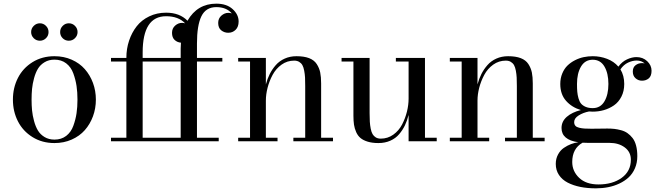

<svg xmlns="http://www.w3.org/2000/svg" viewBox="-20 -780 3647 1060"><path d="M359.9 -651.4Q379.9 -651.4 394 -637.2Q408.2 -623 408.2 -603Q408.2 -583.5 394 -569.3Q379.9 -555.2 359.9 -555.2Q339.8 -555.2 325.9 -569.1Q312 -583 312 -603Q312 -623 326.2 -637.2Q340.3 -651.4 359.9 -651.4ZM151.9 -603Q151.9 -623 166.3 -637.2Q180.7 -651.4 200.2 -651.4Q219.7 -651.4 233.9 -637.2Q248 -623 248 -603Q248 -583 233.9 -569.1Q219.7 -555.2 200.2 -555.2Q180.2 -555.2 166 -569.3Q151.9 -583.5 151.9 -603ZM280.8 -469.7Q332.5 -469.7 376 -450.4Q419.4 -431.2 448.2 -398.4Q477.1 -365.7 493.2 -322.3Q509.3 -278.8 509.3 -230Q509.3 -181.2 493.2 -137.7Q477.1 -94.2 448.2 -61.5Q419.4 -28.8 376 -9.5Q332.5 9.8 280.8 9.8Q212.4 9.8 159.4 -23.2Q106.4 -56.2 78.9 -110.4Q51.3 -164.6 51.3 -230Q51.3 -295.4 78.9 -349.6Q106.4 -403.8 159.4 -436.8Q212.4 -469.7 280.8 -469.7ZM280.8 -9.3Q318.8 -9.3 345.5 -29.8Q372.1 -50.3 384.8 -85.2Q397.5 -120.1 402.6 -154.8Q407.7 -189.5 407.7 -230Q407.7 -270.5 402.6 -305.2Q397.5 -339.8 384.8 -374.8Q372.1 -409.7 345.5 -430.2Q318.8 -450.7 280.8 -450.7Q249.5 -450.7 226.1 -436.5Q202.6 -422.4 189.5 -400.6Q176.3 -378.9 168 -348.1Q159.7 -317.4 157 -289.6Q154.3 -261.7 154.3 -230Q154.3 -198.2 157 -170.4Q159.7 -142.6 168 -111.8Q176.3 -81.1 189.5 -59.3Q202.6 -37.6 226.1 -23.4Q249.5 -9.3 280.8 -9.3Z M592.8 -19.5H677.7V-440.4H592.8V-460H677.7V-461.4Q677.7 -510.7 692.6 -555.4Q707.5 -600.1 734.6 -634.8Q761.7 -669.4 804 -689.7Q846.2 -710 897 -710Q971.7 -710 1015.1 -665.5Q1069.3 -759.8 1174.3 -759.8Q1231.4 -759.8 1264.4 -729.7Q1297.4 -699.7 1297.4 -661.1Q1297.4 -631.8 1280.8 -615.5Q1264.2 -599.1 1240.2 -599.1Q1218.3 -599.1 1201.4 -612.5Q1184.6 -626 1184.6 -653.3Q1184.6 -678.2 1202.1 -693.6Q1219.7 -709 1240.2 -709Q1250 -709 1259.8 -706.1Q1229.5 -740.7 1174.3 -740.7Q1116.7 -740.7 1092 -690.4Q1067.4 -640.1 1067.4 -540V-460H1207.5V-440.4H1067.4V-19.5H1187.5V0H592.8ZM767.6 -490.2V-460H977.5V-511.7Q977.5 -527.3 979 -544.4Q959 -545.9 944.3 -559.3Q929.7 -572.8 929.7 -598.6Q929.7 -623.5 947 -638.7Q964.4 -653.8 984.9 -653.8Q992.2 -653.8 1002 -651.4Q964.8 -690.4 897 -690.4Q767.6 -690.4 767.6 -490.2ZM767.6 -19.5H977.5V-440.4H767.6Z M1294.9 -19.5H1360.4V-440.4H1294.9V-460H1447.8V-314Q1456.1 -345.2 1469.2 -371.3Q1482.4 -397.5 1502.4 -420.4Q1522.5 -443.4 1551.8 -456.5Q1581.1 -469.7 1616.7 -469.7Q1658.7 -469.7 1686.5 -459Q1714.4 -448.2 1728.5 -426.5Q1742.7 -404.8 1747.8 -379.9Q1752.9 -355 1752.9 -319.3V-19.5H1818.4V0H1599.6V-19.5H1665V-304.7Q1665 -333 1664.1 -351.8Q1663.1 -370.6 1659.4 -389.9Q1655.8 -409.2 1649.4 -420.4Q1643.1 -431.6 1631.6 -438.5Q1620.1 -445.3 1604 -445.3Q1565.4 -445.3 1534.4 -423.1Q1503.4 -400.9 1485.1 -366.7Q1466.8 -332.5 1457.3 -295.7Q1447.8 -258.8 1447.8 -224.6V-19.5H1512.2V0H1294.9Z M2326.2 -19.5H2391.1V0H2235.8V-145.5Q2228 -114.3 2215.6 -88.1Q2203.1 -62 2183.6 -39.1Q2164.1 -16.1 2134.8 -3.2Q2105.5 9.8 2069.3 9.8Q2035.2 9.8 2010.3 2.2Q1985.4 -5.4 1970.2 -18.1Q1955.1 -30.8 1946.3 -50.8Q1937.5 -70.8 1934.3 -91.8Q1931.2 -112.8 1931.2 -141.1V-440.4H1865.7V-460H2020.5V-155.3Q2020.5 -127.4 2021.7 -108.2Q2022.9 -88.9 2026.6 -69.8Q2030.3 -50.8 2036.9 -39.6Q2043.5 -28.3 2054.7 -21.5Q2065.9 -14.6 2082 -14.6Q2120.6 -14.6 2151.4 -36.6Q2182.1 -58.6 2200 -93Q2217.8 -127.4 2226.8 -164.3Q2235.8 -201.2 2235.8 -235.4V-440.4H2165.5V-460H2326.2Z M2463.4 -19.5H2528.8V-440.4H2463.4V-460H2616.2V-314Q2624.5 -345.2 2637.7 -371.3Q2650.9 -397.5 2670.9 -420.4Q2690.9 -443.4 2720.2 -456.5Q2749.5 -469.7 2785.2 -469.7Q2827.1 -469.7 2855 -459Q2882.8 -448.2 2897 -426.5Q2911.1 -404.8 2916.3 -379.9Q2921.4 -355 2921.4 -319.3V-19.5H2986.8V0H2768.1V-19.5H2833.5V-304.7Q2833.5 -333 2832.5 -351.8Q2831.5 -370.6 2827.9 -389.9Q2824.2 -409.2 2817.9 -420.4Q2811.5 -431.6 2800 -438.5Q2788.6 -445.3 2772.5 -445.3Q2733.9 -445.3 2702.9 -423.1Q2671.9 -400.9 2653.6 -366.7Q2635.3 -332.5 2625.7 -295.7Q2616.2 -258.8 2616.2 -224.6V-19.5H2680.7V0H2463.4Z M3080.1 -73.2Q3080.1 -109.9 3109.4 -135.3Q3138.7 -160.6 3187 -172.4Q3136.7 -187.5 3105 -223.4Q3073.2 -259.3 3073.2 -316.4Q3073.2 -348.1 3084.2 -374.5Q3095.2 -400.9 3113 -418.2Q3130.9 -435.5 3154.5 -447.5Q3178.2 -459.5 3202.6 -464.6Q3227.1 -469.7 3252.4 -469.7Q3293.5 -469.7 3331.3 -455.3Q3369.1 -440.9 3394 -412.1Q3414.1 -439.5 3441.4 -452.1Q3468.8 -464.8 3493.7 -464.8Q3529.3 -464.8 3553.2 -442.1Q3577.1 -419.4 3577.1 -389.6Q3577.1 -360.4 3561.8 -347.4Q3546.4 -334.5 3524.4 -334.5Q3503.9 -334.5 3488.8 -347.9Q3473.6 -361.3 3473.6 -384.8Q3473.6 -408.2 3488.8 -419.9Q3503.9 -431.6 3524.4 -431.6Q3532.7 -431.6 3539.1 -429.7Q3521.5 -445.8 3495.1 -445.8Q3471.7 -445.8 3447.3 -434.3Q3422.9 -422.9 3405.3 -397Q3426.3 -362.8 3426.3 -316.4Q3426.3 -276.9 3410.6 -246.3Q3395 -215.8 3369.4 -198.2Q3343.8 -180.7 3314 -172.1Q3284.2 -163.6 3252.4 -163.6Q3238.8 -163.6 3231.9 -164.6Q3199.2 -158.2 3174.6 -142.6Q3149.9 -127 3149.9 -106Q3149.9 -93.3 3156.5 -85.7Q3163.1 -78.1 3177.7 -74.7Q3192.4 -71.3 3206.5 -70.3Q3220.7 -69.3 3245.1 -69.3Q3263.7 -69.3 3291.7 -69.8Q3319.8 -70.3 3333 -70.3Q3354 -70.3 3371.6 -68.4Q3389.2 -66.4 3409.2 -61Q3429.2 -55.7 3444.3 -44.9Q3459.5 -34.2 3472.2 -18.1Q3484.9 -2 3491.7 23.7Q3498.5 49.3 3498.5 82Q3498.5 118.7 3485.6 148.7Q3472.7 178.7 3450.9 199Q3429.2 219.2 3399.7 233.2Q3370.1 247.1 3337.6 253.4Q3305.2 259.8 3270 259.8Q3223.6 259.8 3184.3 252Q3145 244.1 3114.3 228.3Q3083.5 212.4 3065.9 186Q3048.3 159.7 3048.3 125Q3048.3 96.2 3060.8 73Q3073.2 49.8 3093 36.4Q3112.8 22.9 3132.8 15.4Q3152.8 7.8 3172.9 5.4Q3080.1 -7.8 3080.1 -73.2ZM3165.5 -316.4Q3165.5 -291 3167 -273.7Q3168.5 -256.3 3173.6 -237.8Q3178.7 -219.2 3187.7 -208.3Q3196.8 -197.3 3213.1 -190.2Q3229.5 -183.1 3252.4 -183.1Q3294.9 -183.1 3316.9 -220.2Q3338.9 -257.3 3338.9 -316.4Q3338.9 -375.5 3316.9 -412.8Q3294.9 -450.2 3252.4 -450.2Q3210 -450.2 3187.7 -412.6Q3165.5 -375 3165.5 -316.4ZM3139.2 114.3Q3139.2 165.5 3177.5 201.9Q3215.8 238.3 3284.2 238.3Q3361.8 238.3 3412.4 201.7Q3462.9 165 3462.9 101.6Q3462.9 59.1 3429.2 33.9Q3395.5 8.8 3345.2 8.8H3228.5Q3215.8 8.8 3196.3 7.8Q3139.2 40 3139.2 114.3Z"/></svg>

Font: Bodoni* 11pt
Style: Regular
Weight: 400
Version: Version 2.3